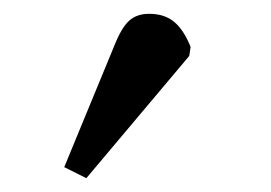

<svg xmlns="http://www.w3.org/2000/svg" viewBox="-20 -782 393 278"><path d="M105 -524 73 -540 146 -717Q156 -742 167 -752Q178 -762 196 -762Q218 -762 232 -750.5Q246 -739 256 -714L254 -701Z"/></svg>

Font: Literata 18pt
Style: Italic
Weight: 400
Italic angle: -2°
Designer: Latin by Veronika Burian and Jose Scaglione. Greek by Irene Vlachou. Cyrillic by Vera Evstafieva
Foundry: TypeTogether
Version: Version 3.103;gftools[0.9.29]